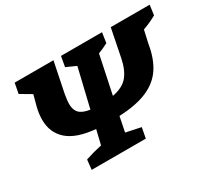

<svg xmlns="http://www.w3.org/2000/svg" viewBox="-127 -881 1218 1106"><g transform="rotate(-30 482.0 -328.5)"><path d="M199 0 206 -65Q259 -83 316 -95L339 -191Q214 -202 155 -254Q96 -306 96 -392Q96 -434 108 -479L126 -546L53 -589L66 -657H324L283 -456Q280 -438 278 -422Q276 -406 276 -393Q276 -353 297 -332Q318 -311 366 -304L427 -560L362 -589L374 -657H647L637 -590Q620 -581 603.5 -573.5Q587 -566 571 -560L518 -308Q588 -321 621 -361Q654 -401 668 -471L705 -657H964L955 -591Q910 -566 864 -550L845 -465Q831 -377 792.5 -317.5Q754 -258 681.5 -226Q609 -194 493 -189L473 -90L572 -69L559 0Z"/></g></svg>

Font: Piazzolla SC ExtraBold
Style: Italic
Weight: 800
Italic angle: -11.3°
Designer: Juan Pablo del Peral
Foundry: Huerta Tipografica
Version: Version 1.330